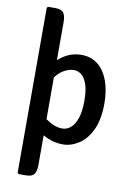

<svg xmlns="http://www.w3.org/2000/svg" viewBox="-102 -798 732 1075"><g transform="rotate(10 264.5 -260.5)"><path d="M182.5 145.5Q182.5 182.5 170 199Q157.5 215.5 122.5 215.5H82L75.5 209V-729L82 -735.5H122.5Q157.5 -735.5 170 -719Q182.5 -702.5 182.5 -665.5ZM486.5 -257.5Q486.5 -164 458 -105.2Q429.5 -46.5 385.8 -18.8Q342 9 296 9Q249 9 207 -10.2Q165 -29.5 130 -56L144 -141.5Q172.5 -118.5 208 -98.2Q243.5 -78 277.5 -78Q304.5 -78 326.5 -97Q348.5 -116 361 -154.8Q373.5 -193.5 373.5 -252Q373.5 -309.5 361.8 -344.5Q350 -379.5 330.2 -395.8Q310.5 -412 287 -412Q263.5 -412 236.8 -399Q210 -386 187.2 -357.8Q164.5 -329.5 151.5 -283L128.5 -361Q137 -396 163 -428.5Q189 -461 227.8 -482Q266.5 -503 313.5 -503Q369 -503 407.8 -471.5Q446.5 -440 466.5 -384.5Q486.5 -329 486.5 -257.5Z"/></g></svg>

Font: Signika Negative Light Medium
Style: Regular
Weight: 500
Version: Version 2.001